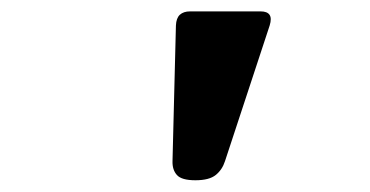

<svg xmlns="http://www.w3.org/2000/svg" viewBox="-20 -610 640 332"><path d="M430.7 -590.3Q441.9 -590.3 446 -584.5Q450.2 -578.6 446.3 -565.9L369.1 -331.5Q364.3 -316.4 353 -307.4Q341.8 -298.3 317.9 -298.3Q293.9 -298.3 285.9 -307.4Q277.8 -316.4 278.3 -331.5L284.2 -565.9Q284.7 -578.6 291 -584.5Q297.4 -590.3 308.6 -590.3Z"/></svg>

Font: Courier Prime
Style: Bold Italic
Weight: 700
Monospace: yes
Designer: Alan Dague-Greene
Foundry: Quote-Unquote Apps
Version: Version 1.202